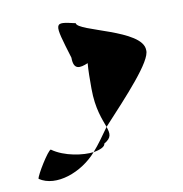

<svg xmlns="http://www.w3.org/2000/svg" viewBox="-59 -538 535 561"><g transform="rotate(-10 208.5 -257.5)"><path d="M14 -46C61 -14 141 -43 186 -95C156 -91 100 -98 64 -124C56 -124 14 -56 14 -46ZM170 -378C170 -340 190 -344 214 -354C212 -333 212 -306 212 -279C212 -218 228 -184 236 -161C308 -239 393 -329 389 -362C389 -424 200 -450 200 -475C135 -490 136 -490 170 -378ZM186 -95C206 -98 221 -105 221 -114C245 -128 243 -140 236 -161C219 -137 203 -114 186 -95Z"/></g></svg>

Font: Ampere
Style: SCUltCnd
Weight: 400
Version: Version 1